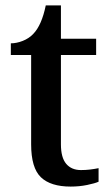

<svg xmlns="http://www.w3.org/2000/svg" viewBox="-20 -679 407 709"><path d="M241 10Q167 10 131 -24.5Q95 -59 95 -146V-476H20V-519Q41 -519 64 -528Q87 -537 103 -554Q134 -586 149 -659H205V-536H335V-476H205V-146Q205 -97 224.5 -74Q244 -51 279 -51Q297 -51 313 -53Q329 -55 344 -58V-8Q331 -2 302 4Q273 10 241 10Z"/></svg>

Font: Noto Serif Hentaigana Medium
Style: Regular
Weight: 500
Designer: Kazuhiro Yamada
Foundry: nipponia
Version: Version 1.000; ttfautohint (v1.8.4.7-5d5b)